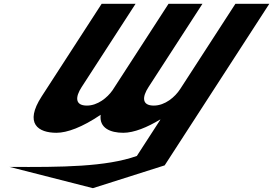

<svg xmlns="http://www.w3.org/2000/svg" viewBox="-20 -693 1425 1002"><path d="M694.2 120.9C533.7 177.9 303.3 179.8 29.7 178L464.8 289L839.4 170L1385.4 -673H1208.4L920.2 -228C893.6 -187 841.5 -142 782.5 -142C719.5 -142 721.6 -187 754.7 -238L1036.4 -673H859.4L567.3 -222C540 -183 489.5 -142 433.5 -142C370.5 -142 372.6 -187 405.7 -238L687.4 -673H510.4L197.6 -190C104.9 -47 180.5 0 274.5 0C330.5 0 409.3 -29 505.4 -94C496.7 -25 555.5 0 623.5 0C679.5 0 749.3 -29 815.2 -69H817.2Z"/></svg>

Font: Hussar
Style: BdWodka
Weight: 700
Foundry: Cannot Into Space Fonts
Version: Version 2.00